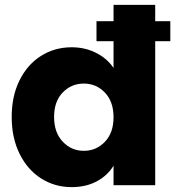

<svg xmlns="http://www.w3.org/2000/svg" viewBox="-20 -760 732 788"><path d="M679 -591H617V0H446V-80Q422 -40 377.5 -16Q333 8 274 8Q205 8 149 -27.5Q93 -63 60.5 -128.5Q28 -194 28 -280Q28 -366 60.5 -431Q93 -496 149 -531Q205 -566 274 -566Q329 -566 374.5 -543Q420 -520 446 -481V-591H376V-673H446V-740H617V-673H679ZM446 -279Q446 -343 410.5 -380Q375 -417 324 -417Q273 -417 237.5 -380.5Q202 -344 202 -280Q202 -216 237.5 -178.5Q273 -141 324 -141Q375 -141 410.5 -178Q446 -215 446 -279Z"/></svg>

Font: IBM-Poppins
Style: Poppins-Bold
Weight: 700
Designer: Mike Abbink, Paul van der Laan, Pieter van Rosmalen, Ben Mitchell, Mark Frömberg
Foundry: Bold Monday
Version: Version 1.1